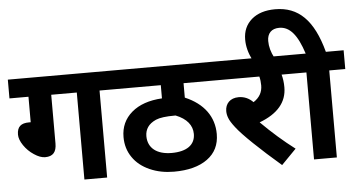

<svg xmlns="http://www.w3.org/2000/svg" viewBox="-58 -1002 2090 1125"><g transform="rotate(-5 987.5 -439.5)"><path d="M396 -511.7V0H529.8V-511.7H624V-622.1H0V-511.7H111.8V-361.8H101.6C54.7 -361.8 31.2 -342.3 31.2 -295.9C31.2 -276.9 39.1 -255.4 54.7 -232.4C70.3 -209.5 89.8 -189.9 113.8 -174.3C137.7 -158.2 159.2 -150.4 178.7 -150.4C225.1 -150.4 245.6 -175.3 245.6 -225.6V-511.7Z M1242.2 -622.1H609.9V-511.7H890.1V-434.1C814.5 -429.7 754.9 -409.2 711.4 -372.1C668 -335 646 -286.6 646 -227.5C646 -182.6 657.7 -143.1 681.6 -108.4C705.1 -73.7 738.3 -47.4 781.2 -28.3C823.7 -9.3 871.6 0 923.8 0C1006.8 0 1072.3 -17.1 1120.1 -51.8C1168 -86.4 1191.9 -135.3 1191.9 -198.2C1191.9 -299.3 1134.8 -379.9 1023.9 -426.8V-511.7H1242.2ZM960.9 -327.1C1025.9 -301.8 1058.1 -260.7 1058.1 -210.4C1058.1 -146 1007.8 -110.4 919.4 -110.4C832 -110.4 779.8 -151.4 779.8 -221.7C779.8 -241.7 785.2 -259.3 795.4 -274.4C805.7 -289.6 821.8 -302.2 844.7 -312.5C867.2 -322.3 904.3 -327.1 956.1 -327.1Z M1448.2 -244.1C1556.2 -284.7 1610.4 -348.6 1610.4 -436.5C1610.4 -464.4 1606.9 -489.3 1600.6 -511.7H1680.7V-622.1H1228V-511.7H1469.7C1474.1 -495.1 1476.1 -477.5 1476.1 -459C1476.1 -419.4 1458.5 -388.2 1422.9 -365.2C1398.9 -389.6 1370.6 -401.9 1338.4 -401.9C1287.6 -401.9 1258.8 -370.1 1258.8 -326.7C1258.8 -313.5 1261.2 -300.3 1266.6 -286.6C1271.5 -272.5 1283.2 -253.4 1302.2 -229C1321.3 -204.1 1353.5 -169.9 1399.4 -126C1445.3 -82 1498 -34.7 1557.6 16.6L1644.5 -72.3C1578.1 -122.6 1512.7 -179.7 1448.2 -244.1Z M1870.6 -622.1C1819.8 -812 1732.4 -896.5 1596.2 -896.5C1537.6 -896.5 1491.2 -881.8 1457 -852.5C1422.9 -822.8 1405.8 -783.7 1405.8 -734.4C1405.8 -694.8 1416 -654.8 1437 -614.7L1566.9 -614.3C1548.8 -647.9 1539.6 -681.2 1539.6 -714.8C1539.6 -759.3 1564.9 -786.1 1610.4 -786.1C1672.4 -786.1 1716.3 -733.4 1752 -622.1H1666.5V-511.7H1746.6V0H1880.9V-511.7H1975.1V-622.1Z"/></g></svg>

Font: Noto Reveo Sans
Style: Bold
Weight: 700
Designer: Monotype Design team
Foundry: Monotype Imaging Inc.
Version: Version 1.04